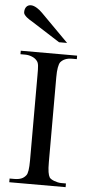

<svg xmlns="http://www.w3.org/2000/svg" viewBox="-60 -928 453 963"><g transform="rotate(5 166.5 -447.0)"><path d="M24.9 0V-18.6H48.8Q69.3 -18.6 83.5 -24.2Q97.7 -29.8 107.4 -42.5Q119.1 -56.2 119.1 -117.7V-545.4Q119.1 -562.5 118.9 -574.5Q118.7 -586.4 117.7 -595Q116.7 -603.5 114.5 -609.4Q112.3 -615.2 108.4 -619.6Q99.1 -631.3 82.5 -637.9Q65.9 -644.5 48.8 -644.5H24.9V-662.1H308.6V-644.5H284.7Q245.6 -644.5 226.1 -620.6Q220.7 -612.3 217.3 -593.8Q213.9 -575.2 213.9 -545.4V-117.7Q213.9 -85.4 216.8 -67.9Q219.7 -50.3 225.1 -41.5Q227.5 -37.6 233.9 -33.4Q240.2 -29.3 248.8 -26.1Q257.3 -22.9 266.6 -20.8Q275.9 -18.6 284.7 -18.6H308.6V0ZM212.4 -721.2 68.4 -813Q62 -816.9 54.4 -821.5Q46.9 -826.2 40.3 -831.8Q33.7 -837.4 29.3 -843.5Q24.9 -849.6 24.9 -856Q24.9 -873.5 33.2 -883.5Q41.5 -893.6 56.2 -893.6Q68.8 -893.6 84.7 -884.3Q100.6 -875 114.3 -860.8L252.9 -721.2Z"/></g></svg>

Font: Doulos SIL Compact
Style: Regular
Weight: 400
Designer: Walt Agee, Victor Gaultney, Peter Martin, Debbi Hosken
Foundry: SIL International
Version: Version 4.110; 2011; Maintenance release ; LnSpcTght